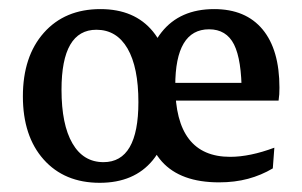

<svg xmlns="http://www.w3.org/2000/svg" viewBox="-20 -393 663 422"><path d="M199.2 8.8Q121.6 8.8 75.9 -42.5Q30.3 -93.8 30.3 -181.2Q30.3 -269 76.4 -321Q122.6 -373 200.7 -373Q275.9 -373 316.2 -323.7Q356.4 -274.4 356.4 -182.6Q356.4 -90.3 315.7 -40.8Q274.9 8.8 199.2 8.8ZM461.4 7.8Q377 7.8 335.9 -37.8Q294.9 -83.5 294.9 -176.8Q294.9 -271.5 335.2 -322.3Q375.5 -373 450.7 -373Q520 -373 557.1 -328.4Q594.2 -283.7 594.2 -200.2Q594.2 -192.9 593.8 -185.8Q593.3 -178.7 592.3 -171.9L511.2 -187Q511.2 -261.7 494.4 -295.2Q477.5 -328.6 439.5 -328.6Q365.2 -328.6 365.2 -204.6Q365.2 -48.3 485.8 -48.3Q529.3 -48.3 583 -68.4L579.6 -22.9Q554.2 -7.8 525.1 0Q496.1 7.8 461.4 7.8ZM207.5 -36.6Q284.2 -36.6 284.2 -168.5Q284.2 -245.1 260.3 -286.4Q236.3 -327.6 191.9 -327.6Q115.2 -327.6 115.2 -195.8Q115.2 -119.1 139.2 -77.9Q163.1 -36.6 207.5 -36.6ZM313 -171.9V-210.9H584.5L592.3 -171.9Z"/></svg>

Font: Markazi Text
Style: Regular
Weight: 400
Designer: Borna Izadpanah (Arabic designer), Fiona Ross (Arabic design director) and Florian Runge (Latin designer)
Foundry: Borna Izadpanah and Florian Runge
Version: Version 1.000